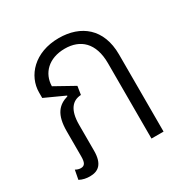

<svg xmlns="http://www.w3.org/2000/svg" viewBox="-129 -638 737 757"><g transform="rotate(-30 240.0 -259.0)"><path d="M70 8C107 8 134 -10 134 -72V-190C134 -258 160 -286 199 -288L205 -326L117 -375C118 -433 161 -478 235 -478C305 -478 354 -436 354 -343V0H409V-351C409 -469 335 -526 235 -526C124 -526 61 -454 61 -379V-354L151 -313L150 -310C106 -297 79 -268 79 -192V-78C79 -50 73 -38 55 -38C46 -38 38 -41 31 -45L23 -3C38 5 54 8 70 8Z"/></g></svg>

Font: Noto Sans Thai UI Condensed Light
Style: Regular
Weight: 300
Width: 3
Designer: Monotype Design Team
Foundry: Monotype Imaging Inc.
Version: Version 1.901